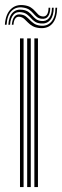

<svg xmlns="http://www.w3.org/2000/svg" viewBox="-27 -755 251 775"><path d="M111.7 0V-600H126.2V0ZM53.7 0V-600H68.2V0ZM82.7 0V-600H97.2V0ZM-7.3 -655.2Q-4.5 -697 16.2 -717.6Q36.9 -738.3 69.9 -733.9Q86.9 -731.7 97.1 -725.1Q107.3 -718.5 114.1 -710.5Q120.9 -702.6 127.4 -696.4Q133.9 -690.2 143.6 -688.8Q155.4 -686.8 162.1 -695.7Q168.7 -704.6 169 -723.9H175.8Q175.9 -701.6 167.3 -689.4Q158.8 -677.3 141.1 -679.3Q129 -680.5 121.5 -686.7Q114 -692.9 107.5 -700.7Q101 -708.4 91.8 -715.2Q82.7 -722 66.9 -724.4Q38.2 -729.2 19.9 -711Q1.7 -692.7 -0.3 -655.2ZM6.7 -655.2Q8.8 -688.5 24 -703.8Q39.2 -719.1 63.6 -715.5Q78.6 -713.5 87.6 -706.9Q96.6 -700.3 103.2 -692.3Q109.9 -684.4 117.9 -678.2Q125.9 -672 138.8 -670.4Q159.5 -667.8 171.1 -682.2Q182.6 -696.5 182.7 -723.9H189.8Q189.8 -691.5 175.9 -674.6Q162 -657.7 137.2 -660.3Q122.6 -661.6 113.7 -667.9Q104.7 -674.1 97.7 -682.1Q90.7 -690 82.4 -696.6Q74.1 -703.3 60.9 -705.4Q39.5 -709.4 27.3 -695.6Q15.1 -681.7 13.7 -655.2ZM20.7 -655.2Q22.6 -677.7 31.7 -688.5Q40.9 -699.3 57.7 -696.5Q69.9 -694.7 78 -688.3Q86.2 -681.9 93.7 -674Q101.2 -666.1 110.9 -659.7Q120.5 -653.3 135.7 -651.5Q164.2 -648.1 180.6 -667.7Q197 -687.3 196.8 -723.9H203.7Q203.2 -682.3 185 -660.5Q166.8 -638.7 133.3 -641.7Q115.9 -643.3 104.8 -649.6Q93.7 -655.9 86 -663.9Q78.4 -671.8 71.3 -678.3Q64.2 -684.8 54.8 -686.8Q42.5 -689.6 35.5 -681.2Q28.4 -672.7 27.4 -655.2Z"/></svg>

Font: Big Shoulders Inline Thin
Style: Regular
Weight: 100
Designer: Patric King
Foundry: XO Type Co
Version: Version 2.002